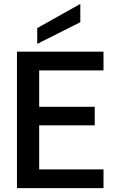

<svg xmlns="http://www.w3.org/2000/svg" viewBox="-20 -965 603 985"><path d="M67 0V-700H511V-604H181V-417H466V-322H181V-96H511V0ZM171 -740V-821L392 -945V-851Z"/></svg>

Font: Rethink Sans SemiBold
Style: Regular
Weight: 600
Designer: The Rethink Sans project authors (Hans Thiessen). DM Sans designed by Colophon Foundry.
Foundry: Rethink Communications LLC
Version: Version 1.001